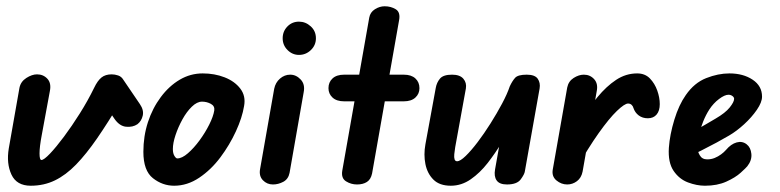

<svg xmlns="http://www.w3.org/2000/svg" viewBox="-20 -588 2485 612"><path d="M78 4Q33 4 16.5 -31.5Q0 -67 8 -115L42 -308Q46 -328 64 -339.5Q82 -351 98 -351Q118 -351 131 -337Q144 -323 139 -298L113 -157Q106 -120 106 -99Q106 -78 112 -78Q120 -78 139.5 -98.5Q159 -119 184 -152.5Q209 -186 234.5 -226.5Q260 -267 280 -308Q291 -331 303.5 -341Q316 -351 336 -351Q346 -351 356.5 -347.5Q367 -344 373 -334L364 -264Q324 -197 289.5 -147Q255 -97 222.5 -63.5Q190 -30 155 -13Q120 4 78 4ZM418 -192Q403 -182 382 -184Q361 -186 345 -209L298 -278L373 -334L426 -256Q439 -237 435 -219.5Q431 -202 418 -192Z M535 4Q498 4 467.5 -20Q437 -44 437 -104Q437 -154 451.5 -198.5Q466 -243 492.5 -278.5Q519 -314 553 -334Q587 -354 626 -354Q664 -354 696 -341.5Q728 -329 746 -305.5Q764 -282 758 -250Q752 -213 732 -169.5Q712 -126 682.5 -86.5Q653 -47 615 -21.5Q577 4 535 4ZM545 -83Q560 -83 579 -99.5Q598 -116 616 -140.5Q634 -165 647 -191Q660 -217 663 -236Q665 -250 652 -257Q639 -264 624 -264Q608 -264 591.5 -248Q575 -232 561.5 -207.5Q548 -183 539.5 -157.5Q531 -132 531 -113Q531 -99 536 -91Q541 -83 545 -83Z M850 0Q831 0 818 -13.5Q805 -27 809 -49L854 -305Q858 -325 872.5 -337.5Q887 -350 905 -350Q924 -350 938.5 -334.5Q953 -319 948 -294L903 -37Q899 -17 883 -8.5Q867 0 850 0ZM933 -413Q912 -413 896.5 -428.5Q881 -444 881 -466Q881 -488 896 -503.5Q911 -519 933 -519Q954 -519 970.5 -504Q987 -489 987 -466Q987 -444 971 -428.5Q955 -413 933 -413Z M1118 0Q1099 0 1083 -10Q1067 -20 1071 -44L1157 -532Q1160 -549 1175 -558.5Q1190 -568 1206 -568Q1226 -568 1241.5 -558.5Q1257 -549 1252 -523L1166 -35Q1162 -16 1149.5 -8Q1137 0 1118 0ZM1027 -307Q1027 -326 1040 -338Q1053 -350 1077 -350H1267Q1291 -350 1304 -338Q1317 -326 1317 -307Q1317 -289 1304 -277Q1291 -265 1267 -265H1077Q1053 -265 1040 -277Q1027 -289 1027 -307Z M1417 4Q1381 4 1361.5 -15.5Q1342 -35 1336 -65Q1330 -95 1336 -128L1369 -308Q1372 -325 1382.5 -337.5Q1393 -350 1421 -350Q1446 -350 1457 -337Q1468 -324 1465 -306L1431 -119Q1429 -107 1428 -96.5Q1427 -86 1429 -80Q1431 -74 1437 -74Q1447 -74 1464.5 -91Q1482 -108 1502.5 -135Q1523 -162 1543.5 -194.5Q1564 -227 1580.5 -258Q1597 -289 1605 -313L1616 -195Q1600 -168 1579.5 -134Q1559 -100 1534.5 -68.5Q1510 -37 1480.5 -16.5Q1451 4 1417 4ZM1596 0Q1572 0 1563 -13Q1554 -26 1558 -48L1605 -313Q1613 -330 1622 -340Q1631 -350 1659 -350Q1685 -350 1694 -337Q1703 -324 1700 -306L1653 -42Q1652 -33 1640 -16.5Q1628 0 1596 0Z M2045 -211Q2028 -211 2016 -220Q2004 -229 1999 -244Q1998 -249 1993.5 -253.5Q1989 -258 1982 -258Q1971 -258 1946.5 -234.5Q1922 -211 1888.5 -164Q1855 -117 1815 -46L1825 -201Q1856 -244 1884.5 -278.5Q1913 -313 1944 -333.5Q1975 -354 2011 -354Q2036 -354 2051.5 -338Q2067 -322 2075 -299.5Q2083 -277 2083 -256Q2083 -235 2073 -223Q2063 -211 2045 -211ZM1788 0Q1769 0 1753.5 -13Q1738 -26 1742 -48L1788 -309Q1792 -329 1808.5 -339.5Q1825 -350 1841 -350Q1861 -350 1874 -335.5Q1887 -321 1882 -297L1837 -41Q1833 -21 1819 -10.5Q1805 0 1788 0Z M2227 4Q2201 4 2173 -6.5Q2145 -17 2127 -43.5Q2109 -70 2112 -117Q2115 -159 2129.5 -206.5Q2144 -254 2166 -285Q2193 -324 2231 -339Q2269 -354 2305 -354Q2349 -354 2379 -334Q2409 -314 2409 -280Q2409 -262 2392.5 -238Q2376 -214 2352 -192Q2328 -170 2304 -156Q2287 -146 2264 -133.5Q2241 -121 2214 -107.5Q2187 -94 2157 -80L2169 -157Q2178 -162 2194.5 -171.5Q2211 -181 2229.5 -191.5Q2248 -202 2261 -210Q2292 -228 2306 -245.5Q2320 -263 2320 -273Q2320 -278 2314.5 -282Q2309 -286 2302 -286Q2290 -286 2272 -272.5Q2254 -259 2241 -239Q2230 -222 2221.5 -201Q2213 -180 2208 -158.5Q2203 -137 2203 -118Q2203 -106 2210.5 -93Q2218 -80 2234 -80Q2247 -80 2258 -84.5Q2269 -89 2278.5 -96Q2288 -103 2294 -110Q2310 -129 2328 -134Q2346 -139 2360 -128Q2373 -118 2375 -97.5Q2377 -77 2362 -58Q2358 -53 2341 -37.5Q2324 -22 2295 -9Q2266 4 2227 4Z"/></svg>

Font: Edu QLD Beginners
Style: Regular
Weight: 400
Designer: Tina and Corey Anderson
Foundry: Google for Education
Version: Version 1.001